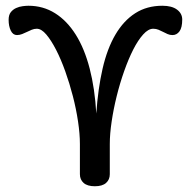

<svg xmlns="http://www.w3.org/2000/svg" viewBox="-20 -634 664 668"><path d="M362 -28Q362 -9 349 2.5Q336 14 310 14Q284 14 271 2.5Q258 -9 258 -28V-133Q258 -168 251.5 -211.5Q245 -255 233.5 -299.5Q222 -344 207 -386Q192 -428 175 -461Q158 -494 141 -514Q124 -534 108 -534Q99 -534 90.5 -530.5Q82 -527 74 -523Q66 -519 57 -515.5Q48 -512 39 -512Q25 -512 17.5 -527.5Q10 -543 10 -565Q10 -582 17.5 -591.5Q25 -601 36 -606Q47 -611 59 -612.5Q71 -614 79 -614Q130 -614 171.5 -588Q213 -562 243.5 -513.5Q274 -465 292 -395.5Q310 -326 315 -239Q321 -326 337 -395.5Q353 -465 381.5 -513.5Q410 -562 450.5 -588Q491 -614 545 -614Q578 -614 596 -600.5Q614 -587 614 -566Q614 -538 604.5 -525Q595 -512 580 -512Q571 -512 563 -515.5Q555 -519 547.5 -523Q540 -527 531.5 -530.5Q523 -534 513 -534Q496 -534 478 -514Q460 -494 443.5 -461.5Q427 -429 412 -386.5Q397 -344 386 -299.5Q375 -255 368.5 -211.5Q362 -168 362 -133Z"/></svg>

Font: Sofadi One
Style: Regular
Weight: 400
Designer: Botjo Nikoltchev
Foundry: Botjo Nikoltchev
Version: Version 1.002